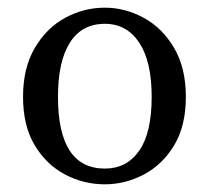

<svg xmlns="http://www.w3.org/2000/svg" viewBox="-20 -469 545 500"><path d="M253 11Q198 11 149.5 -14.5Q101 -40 70.5 -90.5Q40 -141 40 -217Q40 -292 70.5 -344Q101 -396 149.5 -422.5Q198 -449 253 -449Q306 -449 354.5 -422.5Q403 -396 433.5 -344Q464 -292 464 -217Q464 -141 433.5 -90.5Q403 -40 354.5 -14.5Q306 11 253 11ZM253 -30Q310 -30 342.5 -76.5Q375 -123 375 -217Q375 -309 342.5 -358Q310 -407 253 -407Q193 -407 162 -358Q131 -309 131 -217Q131 -30 253 -30Z"/></svg>

Font: Lisu Bosa Light
Style: Regular
Weight: 300
Designer: David Morse, Annie Olsen, Victor Gaultney, Frank Grießhammer (Latin)
Foundry: SIL International
Version: Version 2.000